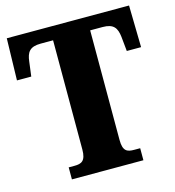

<svg xmlns="http://www.w3.org/2000/svg" viewBox="-107 -804 816 895"><g transform="rotate(-15 301.5 -357.0)"><path d="M130 0H475V-58H446C413 -58 392 -65 392 -120V-649H452C505 -649 520 -626 525 -582L532 -512H601L597 -714H7L2 -512H71L80 -582C85 -626 100 -649 153 -649H213V-122C213 -66 191 -58 158 -58H130Z"/></g></svg>

Font: Noto Serif Ethiopic Condensed Black
Style: Regular
Weight: 900
Width: 3
Designer: Monotype Design Team
Foundry: Monotype Imaging Inc.
Version: Version 2.102